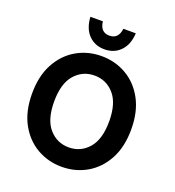

<svg xmlns="http://www.w3.org/2000/svg" viewBox="-159 -1025 1057 1161"><g transform="rotate(20 369.0 -445.0)"><path d="M50 -345Q50 -458 93 -537.5Q136 -617 208.5 -659Q281 -701 369 -701Q457 -701 529.5 -659Q602 -617 645 -537.5Q688 -458 688 -345Q688 -232 645 -152.5Q602 -73 529.5 -31Q457 11 369 11Q281 11 208.5 -31Q136 -73 93 -152.5Q50 -232 50 -345ZM192 -345Q192 -229 242.5 -171.5Q293 -114 369 -114Q445 -114 495.5 -171.5Q546 -229 546 -345Q546 -461 495.5 -518.5Q445 -576 369 -576Q293 -576 242.5 -518.5Q192 -461 192 -345ZM223 -901H303Q311 -833 369 -833Q427 -833 435 -901H515Q511 -827 471 -786Q431 -745 369 -745Q307 -745 267 -786Q227 -827 223 -901Z"/></g></svg>

Font: Radio Canada SemiBold
Style: Regular
Weight: 600
Designer: Charles Daoud, Etienne Aubert Bonn, Alexandre Saumier Demers, Jacques Le Bailly
Foundry: Radio-Canada
Version: Version 2.104; ttfautohint (v1.8.4.7-5d5b);gftools[0.9.28.de